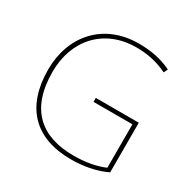

<svg xmlns="http://www.w3.org/2000/svg" viewBox="-163 -884 1046 1052"><g transform="rotate(30 360.0 -358.0)"><path d="M367 -350V-325H613V-50C561 -28 496 -15 419 -15C219 -15 90 -114 90 -356C90 -554 216 -701 423 -701C487 -701 551 -690 619 -657L631 -682C568 -713 500 -726 424 -726C199 -726 63 -566 63 -355C63 -121 186 10 417 10C496 10 575 -5 639 -36V-350Z"/></g></svg>

Font: Noto Sans Georgian Thin
Style: Regular
Weight: 100
Designer: Monotype Design Team, Akaki Razmadze
Foundry: Google LLC
Version: Version 2.005